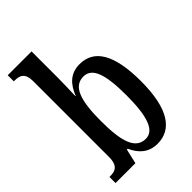

<svg xmlns="http://www.w3.org/2000/svg" viewBox="-227 -854 957 957"><g transform="rotate(-45 252.0 -375.0)"><path d="M301 10C402 10 463 -76 463 -269C463 -461 407 -546 306 -546C241 -546 204 -507 181 -448H179C180 -479 182 -542 182 -578V-760H14V-717H19C54 -717 83 -708 83 -649V-115C83 -52 53 -43 20 -43H14V0H154L172 -78H178C201 -26 239 10 301 10ZM277 -49C204 -49 181 -127 181 -270C181 -413 205 -489 276 -489C338 -489 362 -419 362 -271C362 -127 338 -49 277 -49Z"/></g></svg>

Font: Noto Serif Ethiopic ExtraCondensed Medium
Style: Regular
Weight: 500
Width: 2
Designer: Monotype Design Team
Foundry: Monotype Imaging Inc.
Version: Version 2.102